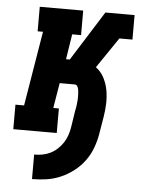

<svg xmlns="http://www.w3.org/2000/svg" viewBox="-53 -572 605 819"><g transform="rotate(5 250.0 -162.5)"><path d="M115 205V100Q133 100 150 97Q167 94 183.5 86Q200 78 214 65Q228 52 238 36.5Q248 21 253.5 4.5Q259 -12 262 -30L273 -101Q275 -108 276 -116Q277 -124 278 -131.5Q279 -139 279.5 -146.5Q280 -154 280 -161.5Q280 -169 279.5 -176.5Q279 -184 278 -191.5Q277 -199 273 -206Q269 -213 262 -213H197L179 -105H203V0H17V-105H54L107 -425H84V-530H270V-425H232L215 -317H231L365 -530H470L458 -462L470 -530H490V-425H434L345 -294Q367 -278 380 -253Q393 -228 398 -200Q403 -172 402 -142.5Q401 -113 396 -84L384 -12Q379 18 368 48Q357 78 338 104Q319 130 292.5 150.5Q266 171 236.5 183.5Q207 196 176.5 200.5Q146 205 115 205Z"/></g></svg>

Font: Iosevka Slab Extrabold Oblique
Style: Regular
Weight: 800
Italic angle: -9°
Monospace: yes
Designer: Belleve Invis
Foundry: Belleve Invis
Version: Version 11.1.1; ttfautohint (v1.8.3)